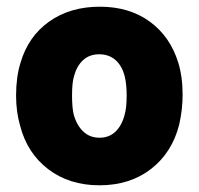

<svg xmlns="http://www.w3.org/2000/svg" viewBox="-20 -545 593 573"><path d="M40 -170Q28 -211 28 -260Q28 -315 41 -357Q64 -436 126.5 -480.5Q189 -525 278 -525Q366 -525 427 -480.5Q488 -436 512 -358Q525 -316 525 -262Q525 -219 515 -174Q494 -90 431 -41Q368 8 277 8Q187 8 124 -40Q61 -88 40 -170ZM352 -203Q358 -223 358 -260Q358 -294 352 -318Q344 -349 324.5 -366Q305 -383 276 -383Q247 -383 228 -365.5Q209 -348 201 -318Q195 -299 195 -260Q195 -224 200 -203Q209 -171 228.5 -152.5Q248 -134 277 -134Q306 -134 325 -152.5Q344 -171 352 -203Z"/></svg>

Font: BARLOWEXTRABOLD
Style: Regular
Weight: 800
Designer: Jeremy Tribby
Foundry: Tribby Type
Version: Version 1.422